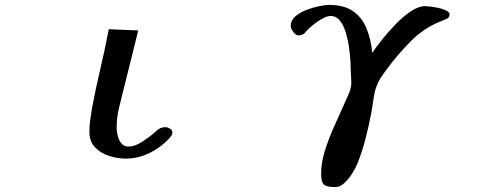

<svg xmlns="http://www.w3.org/2000/svg" viewBox="-20 -638 2040 782"><path d="M682 -100Q682 -91 679 -86.5Q676 -82 670 -75Q636 -38 589.5 -15Q543 8 492 8Q459 8 424.5 -3Q390 -14 367 -38Q344 -62 344 -101Q344 -126 347.5 -150.5Q351 -175 355 -199Q370 -279 389 -359Q408 -439 423 -519L543 -514Q529 -456 514.5 -399Q500 -342 486 -285Q476 -244 465.5 -202Q455 -160 455 -117Q455 -103 459.5 -85Q464 -67 474.5 -54Q485 -41 503 -41Q529 -41 559 -60.5Q589 -80 608 -97Q613 -101 617 -105Q621 -109 626 -112Q639 -120 654 -120Q662 -120 672 -114.5Q682 -109 682 -100Z M1811 -579Q1811 -566 1798.5 -561Q1786 -556 1777 -552Q1707 -525 1651.5 -468.5Q1596 -412 1553 -353Q1544 -341 1535.5 -328.5Q1527 -316 1520 -302Q1507 -274 1502.5 -243Q1498 -212 1493 -182Q1483 -128 1469 -74Q1455 -20 1435 30Q1429 45 1415 67.5Q1401 90 1383 107Q1365 124 1346 124Q1312 124 1300 114.5Q1288 105 1288 69Q1288 24 1303.5 -25Q1319 -74 1340.5 -122Q1362 -170 1380 -210Q1389 -230 1400 -255Q1411 -280 1411 -301Q1411 -311 1410 -321Q1409 -331 1409 -341Q1409 -357 1407.5 -385Q1406 -413 1401.5 -445Q1397 -477 1388 -506.5Q1379 -536 1364 -554.5Q1349 -573 1327 -573Q1313 -573 1294.5 -563Q1276 -553 1259.5 -540Q1243 -527 1233 -517Q1229 -513 1225.5 -508.5Q1222 -504 1217 -500Q1207 -494 1195 -494Q1185 -494 1174.5 -508Q1164 -522 1164 -532Q1164 -554 1181.5 -570Q1199 -586 1225.5 -596.5Q1252 -607 1278 -612.5Q1304 -618 1321 -618Q1382 -618 1418.5 -592Q1455 -566 1473 -522Q1491 -478 1496 -424H1497Q1511 -445 1536 -476.5Q1561 -508 1591.5 -539.5Q1622 -571 1653.5 -592Q1685 -613 1712 -613Q1719 -613 1735 -611Q1751 -609 1768.5 -605Q1786 -601 1798.5 -594.5Q1811 -588 1811 -579Z"/></svg>

Font: Kaisei Tokumin
Style: Bold
Weight: 700
Designer: Font-Kai, 金井和夫
Foundry: KAZUO KANAI
Version: Version 5.003